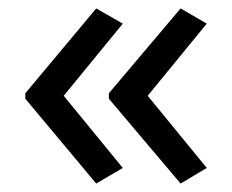

<svg xmlns="http://www.w3.org/2000/svg" viewBox="-20 -491 549 455"><path d="M40 -270 208 -471 271 -435 131 -264 271 -93 208 -56 40 -257ZM238 -270 408 -471 470 -435 330 -264 470 -93 408 -56 238 -257Z"/></svg>

Font: Noto Sans Devanagari
Style: Regular
Weight: 400
Designer: Jelle Bosma - Monotype Design Team
Foundry: Monotype Imaging Inc.
Version: Version 2.003